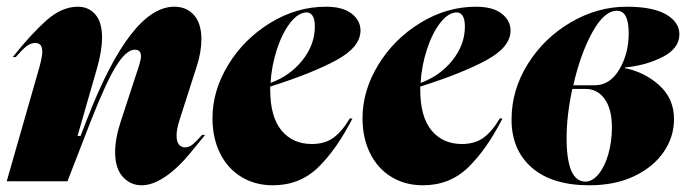

<svg xmlns="http://www.w3.org/2000/svg" viewBox="-30 -540 2065 572"><path d="M96 -386Q96 -412 75 -412Q61 -412 48 -401.5Q35 -391 17 -370H8Q62 -438 108 -479Q154 -520 202 -520Q234 -520 254 -497Q274 -474 274 -428Q274 -388 258 -333L201 -135H210L231 -189Q360 -520 489 -520Q526 -520 548 -495Q570 -470 570 -423Q570 -385 556 -342L506 -186Q496 -156 496 -136Q496 -118 503 -109.5Q510 -101 521 -101Q534 -101 544.5 -110Q555 -119 572 -138H581Q575 -131 538 -85.5Q501 -40 463 -14Q425 12 392 12Q359 12 336 -13Q313 -38 313 -87Q313 -128 330 -179L385 -347Q390 -364 390 -372Q390 -392 372 -392Q346 -392 315.5 -342.5Q285 -293 240 -178L171 0H-10L88 -342Q96 -372 96 -386Z M941 -520Q991 -520 1017.5 -499.5Q1044 -479 1044 -449Q1044 -400 972.5 -361Q901 -322 775 -282V-273Q775 -192 808.5 -151.5Q842 -111 899 -111Q937 -111 962.5 -129Q988 -147 1012 -187H1020Q973 -95 918 -41.5Q863 12 783 12Q730 12 689 -13Q648 -38 625.5 -83.5Q603 -129 603 -188Q603 -270 650 -347Q697 -424 775.5 -472Q854 -520 941 -520ZM908 -461Q908 -482 901.5 -492.5Q895 -503 884 -503Q859 -503 835 -472.5Q811 -442 795 -393Q779 -344 776 -293Q834 -314 871 -360.5Q908 -407 908 -461Z M1388 -520Q1438 -520 1464.5 -499.5Q1491 -479 1491 -449Q1491 -400 1419.5 -361Q1348 -322 1222 -282V-273Q1222 -192 1255.5 -151.5Q1289 -111 1346 -111Q1384 -111 1409.5 -129Q1435 -147 1459 -187H1467Q1420 -95 1365 -41.5Q1310 12 1230 12Q1177 12 1136 -13Q1095 -38 1072.5 -83.5Q1050 -129 1050 -188Q1050 -270 1097 -347Q1144 -424 1222.5 -472Q1301 -520 1388 -520ZM1355 -461Q1355 -482 1348.5 -492.5Q1342 -503 1331 -503Q1306 -503 1282 -472.5Q1258 -442 1242 -393Q1226 -344 1223 -293Q1281 -314 1318 -360.5Q1355 -407 1355 -461Z M1837 -520Q1915 -520 1954.5 -497Q1994 -474 1994 -438Q1994 -396 1944.5 -370.5Q1895 -345 1832 -339V-337Q1891 -325 1934.5 -285.5Q1978 -246 1978 -185Q1978 -132 1947 -87Q1916 -42 1859 -15Q1802 12 1726 12Q1615 12 1554.5 -40.5Q1494 -93 1494 -184Q1494 -272 1542.5 -349.5Q1591 -427 1670.5 -473.5Q1750 -520 1837 -520ZM1714 1Q1735 1 1753.5 -21.5Q1772 -44 1782.5 -81.5Q1793 -119 1793 -160Q1793 -215 1771.5 -245Q1750 -275 1715 -275H1675Q1658 -196 1658 -129Q1658 1 1714 1ZM1742 -286Q1787 -286 1815 -333Q1843 -380 1843 -441Q1843 -508 1808 -508Q1770 -508 1734.5 -443.5Q1699 -379 1678 -286Z"/></svg>

Font: Nyght Serif Dark Italic
Style: Regular
Weight: 800
Italic angle: -16°
Designer: Maksym Kobuzan
Version: Version 0.400